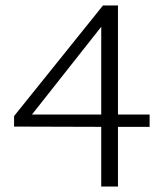

<svg xmlns="http://www.w3.org/2000/svg" viewBox="-20 -680 594 700"><path d="M349.1 0V-217.5L31.2 -218.5L31.4 -256.9L355.4 -660H410.1V-262.5H525.5V-217.5H410.1V0ZM96.6 -262.5H349.1V-582.4Z"/></svg>

Font: Panamera Thin
Style: Regular
Weight: 100
Designer: Bastien Sozeau
Foundry: NBR — Bastien Sozeau
Version: Version 3.003;gftools[0.9.33]